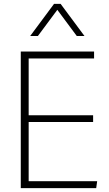

<svg xmlns="http://www.w3.org/2000/svg" viewBox="-20 -978 566 998"><path d="M469 -674H129V-379H464V-344H129V-36H485L480 0H88V-710H469ZM419 -791H379L278 -927L177 -791H137L261 -958H295Z"/></svg>

Font: Livvic ExtraLight
Style: Regular
Weight: 275
Designer: Jacques Le Bailly, Baron von Fonthausen
Version: Version 1.001; ttfautohint (v1.8.2)